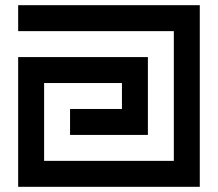

<svg xmlns="http://www.w3.org/2000/svg" viewBox="-20 -720 840 740"><path d="M50 -700V-600H650V-100H150V-400H450V-300H250V-200H550V-500H50V0H750V-700Z"/></svg>

Font: Mourier
Style: Regular
Weight: 400
Designer: Eric Mourier
Foundry: Velvetyne Type Foundry
Version: Version 2.000;hotconv 1.0.109;makeotfexe 2.5.65596